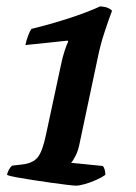

<svg xmlns="http://www.w3.org/2000/svg" viewBox="-20 -585 427 605"><path d="M219 0Q213 0 192 -2.5Q171 -5 142.5 -9Q114 -13 85 -17.5Q56 -22 33.5 -26Q11 -30 2 -34Q4 -43 8.5 -51Q13 -59 18 -63L52 -67Q84 -71 99 -89.5Q114 -108 125 -161L172 -380Q177 -405 184 -426Q191 -447 195 -454L193 -457L60 -443Q63 -458 69 -473.5Q75 -489 79 -494Q137 -508 194.5 -526.5Q252 -545 296 -565Q311 -564 320 -560Q329 -556 333 -551Q323 -525 309.5 -484Q296 -443 288 -403L231 -134Q227 -112 218.5 -95Q210 -78 204 -72L304 -62Q307 -59 309.5 -51.5Q312 -44 312 -34Q301 -26 283 -18Q265 -10 247.5 -5Q230 0 219 0Z"/></svg>

Font: Texturina Medium 12pt
Style: Bold Italic
Weight: 700
Italic angle: -11°
Version: Version 1.002